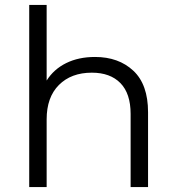

<svg xmlns="http://www.w3.org/2000/svg" viewBox="-20 -762 717 782"><path d="M99 0V-742H170V-434Q199 -480 249.5 -505Q300 -530 367 -530Q463 -530 523 -474Q583 -418 583 -305V0H512V-298Q512 -381 470.5 -423.5Q429 -466 354 -466Q270 -466 220 -416Q170 -366 170 -276V0Z"/></svg>

Font: Montserrat
Style: Regular
Weight: 400
Designer: Julieta Ulanovsky
Foundry: Julieta Ulanovsky
Version: Version 9.000; ttfautohint (v1.8.4.7-5d5b)